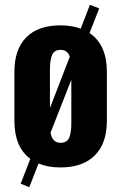

<svg xmlns="http://www.w3.org/2000/svg" viewBox="-20 -694 505 807"><path d="M189.9 -239.7 273.4 -456.1Q263.7 -484.4 234.4 -484.4Q208 -484.4 199 -463.1Q189.9 -441.9 189.9 -402.3ZM234.4 -93.8Q261.2 -93.8 270.5 -114.5Q279.8 -135.3 279.8 -175.3V-358.9L192.4 -136.2Q199.7 -93.8 234.4 -93.8ZM103 92.8 66.9 78.1 107.4 -26.4Q40.5 -76.2 40.5 -186V-392.1Q40.5 -486.3 90.3 -536.9Q140.1 -587.4 233.9 -587.4Q282.2 -587.4 319.3 -573.7L357.9 -673.8L397 -658.7L356.4 -555.2Q429.2 -505.9 429.2 -392.1V-186Q429.2 -91.8 378.7 -41Q328.1 9.8 233.9 9.8Q181.2 9.8 142.1 -6.8Z"/></svg>

Font: Oswald
Style: DemiBold
Weight: 600
Designer: Vernon Adams
Foundry: Vernon Adams
Version: 3.0; ttfautohint (v0.95) -l 8 -r 50 -G 200 -x 0 -w "G" -W -c